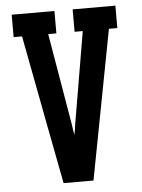

<svg xmlns="http://www.w3.org/2000/svg" viewBox="-53 -777 605 819"><g transform="rotate(-5 250.0 -367.5)"><path d="M186 0 139 -245 64 -639H28V-735H211V-639H176L243 -245Q244 -234 246 -223Q248 -212 250 -201Q252 -212 254 -223Q256 -234 257 -245L324 -639H289V-735H472V-639H436L314 0Z"/></g></svg>

Font: Iosevka Slab
Style: Bold
Weight: 700
Monospace: yes
Designer: Belleve Invis
Foundry: Belleve Invis
Version: Version 11.1.1; ttfautohint (v1.8.3)